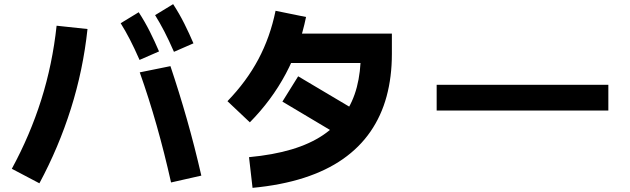

<svg xmlns="http://www.w3.org/2000/svg" viewBox="-20 -851 3040 926"><path d="M170 33 37 -37Q125 -199 179 -370Q233 -541 253 -727L402 -711Q381 -514 322 -327Q263 -140 170 33ZM802 -532Q844 -407 881.5 -275.5Q919 -144 951 -4L805 29Q773 -114 735.5 -246Q698 -378 654 -502ZM819 -601Q794 -658 772.5 -699.5Q751 -741 728 -778L815 -831Q845 -785 869 -737Q893 -689 913 -642ZM653 -562Q628 -619 606.5 -660.5Q585 -702 562 -739L649 -792Q679 -746 703 -698Q727 -650 747 -603Z M1198 55 1181 -93Q1298 -104 1386.5 -130.5Q1475 -157 1538 -199.5Q1601 -242 1641.5 -300Q1682 -358 1701 -431Q1720 -504 1720 -591L1763 -547H1318V-689H1870V-591Q1870 -480 1844.5 -386Q1819 -292 1766.5 -216Q1714 -140 1634 -84Q1554 -28 1445 7Q1336 42 1198 55ZM1185 -261 1077 -363Q1169 -458 1226 -565Q1283 -672 1309 -799L1456 -769Q1396 -475 1185 -261ZM1701 -315 1624 -193 1342 -361 1418 -483Z M2914 -442V-318H2086V-442Z"/></svg>

Font: Murecho Thin
Style: Bold
Weight: 700
Version: Version 1.010